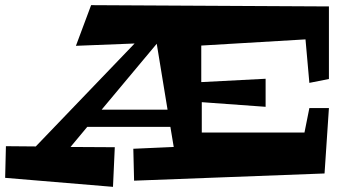

<svg xmlns="http://www.w3.org/2000/svg" viewBox="-35 -702 1347 746"><path d="M997 -396 747 -383V-525L1152 -549L1167 -380L1243 -395V-677L319 -682L260 -524L488 -533L104 -133L-12 -134L-15 -11L404 24L411 -130L239 -131L304 -209H627L640 -131L483 -124L486 0L1226 -28L1243 -282H1167L1148 -187H749V-305L997 -287ZM574 -532 616 -276H360Z"/></svg>

Font: Peralta
Style: Regular
Weight: 400
Designer: Astigmatic (AOETI)
Foundry: Astigmatic (AOETI)
Version: Version 1.000